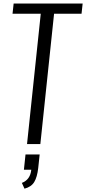

<svg xmlns="http://www.w3.org/2000/svg" viewBox="-20 -830 496 1106"><path d="M121.1 256.8 106 223.6Q154.3 205.1 160.2 147.9H117.7L127 59.6H208.5L200.2 137.7Q194.3 190.4 177.2 218.5Q160.2 246.6 121.1 256.8ZM135.7 0 214.8 -751H52.2L58.6 -809.6H456.1L449.7 -751H291.5L212.4 0Z"/></svg>

Font: Oswald
Style: Light
Weight: 300
Designer: Vernon Adams
Foundry: Vernon Adams
Version: 3.0; ttfautohint (v0.95.6-bc232) -l 8 -r 50 -G 200 -x 0 -w "